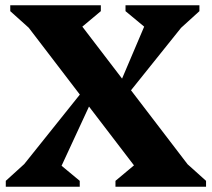

<svg xmlns="http://www.w3.org/2000/svg" viewBox="-20 -710 805 730"><path d="M419 0V-22.4L541.6 -125V-13L33.8 -677L115.4 -581L19 -667.6V-690H363.4V-667.6L240.8 -565V-677L748.6 -13L667 -109L763.4 -22.4V0ZM2 0V-22.4L96.4 -108.2L13.6 -13L322 -398.4L360.2 -395.2L183.2 -13V-105.4L283.2 -22.4V0ZM394.6 -294.8 557.2 -677V-584.6L457.2 -667.6V-690H738.2V-667.6L643.8 -581.8L726.8 -677L420.4 -294.8Z"/></svg>

Font: Platypi Light
Style: Regular
Weight: 300
Designer: David Sargent
Foundry: Bolt Cutter Type
Version: Version 1.200